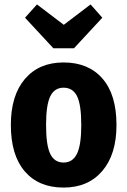

<svg xmlns="http://www.w3.org/2000/svg" viewBox="-20 -830 574 867"><path d="M506 -265Q506 -133 442 -58Q378 17 267 17Q155 17 92 -56Q29 -129 29 -266Q29 -399 92.5 -473.5Q156 -548 267 -548Q379 -548 442.5 -475.5Q506 -403 506 -265ZM188 -266Q188 -174 207 -135Q226 -96 267 -96Q308 -96 327.5 -135.5Q347 -175 347 -265Q347 -357 328 -395.5Q309 -434 267 -434Q226 -434 207 -395Q188 -356 188 -266ZM442 -750 314 -612H221L93 -750L147 -810L268 -718L389 -810Z"/></svg>

Font: Fira Sans Condensed
Style: Bold
Weight: 700
Width: 3
Designer: bBox Type GmbH & Carrois Corporate GbR & Edenspiekermann AG
Foundry: bBox Type GmbH & Carrois Corporate GbR & Edenspiekermann AG
Version: Version 4.301